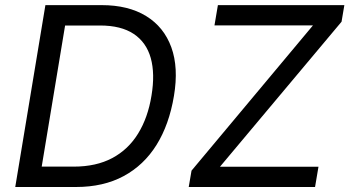

<svg xmlns="http://www.w3.org/2000/svg" viewBox="-20 -748 1397 768"><path d="M283.7 0H92.3L105.5 -81.5H274.9Q364.7 -81.5 429 -115.7Q493.2 -149.9 532.5 -213.9Q571.8 -277.8 585.9 -365.2Q600.6 -453.1 583 -515.9Q565.4 -578.6 514.9 -612.3Q464.4 -646 379.9 -646H195.3L209 -727.5H386.7Q493.2 -727.5 564.5 -683.8Q635.7 -640.1 665.3 -558.8Q694.8 -477.5 675.8 -364.3Q656.7 -249.5 606 -168.2Q555.2 -86.9 474.4 -43.5Q393.6 0 283.7 0ZM253.9 -727.5 133.3 0H41L161.6 -727.5ZM734.9 0 746.1 -65.4 1231.9 -646.5H837.9L851.6 -727.5H1357.4L1346.2 -661.1L859.9 -81.1H1253.9L1240.2 0Z"/></svg>

Font: Inter 16pt
Style: Italic
Weight: 400
Italic angle: -9.3988°
Version: Version 4.001;git-66647c0bb